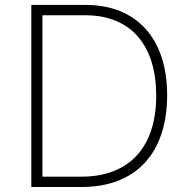

<svg xmlns="http://www.w3.org/2000/svg" viewBox="-20 -747 756 767"><path d="M306.8 0C523.1 0 647.4 -135.3 647.7 -366.1C648.1 -592 526.6 -727.3 322.4 -727.3H105.1V0ZM149.5 -41.2V-686.1H320.7C503.2 -686.1 603.7 -566.1 604 -366.1C604.8 -163 499.6 -41.2 305 -41.2Z"/></svg>

Font: Karasuma Gothic
Style: Thin
Weight: 200
Designer: Rasmus Andersson / Ryoko Ishizuka
Foundry: rsms
Version: Version 1.00